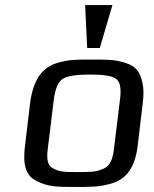

<svg xmlns="http://www.w3.org/2000/svg" viewBox="-20 -730 608 760"><path d="M545 -321C549 -353 549 -380 544 -402C534 -445 520 -467 477 -481C431 -495 407 -494 344 -494C281 -494 256 -495 207 -481C141 -462 110 -405 99 -321L79 -153C70 -82 80 -35 124 -14C171 10 205 10 282 10C343 10 371 10 419 -3C484 -21 515 -72 525 -153ZM431 -140C426 -100 417 -74 389 -62C357 -48 336 -49 289 -49C242 -49 221 -48 193 -62C167 -74 164 -100 169 -140L193 -336C199 -381 211 -408 230 -419C250 -430 285 -435 336 -435C388 -435 422 -430 438 -419C455 -408 461 -381 455 -336ZM375 -540 425 -710H317L325 -540Z"/></svg>

Font: Gamestation Text
Style: Italic
Weight: 400
Designer: Jonas Hecksher
Foundry: Jonas Hecksher, Playtypeª, e-types AS
Version: Version 1.003